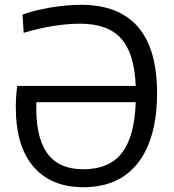

<svg xmlns="http://www.w3.org/2000/svg" viewBox="-20 -772 728 802"><path d="M46 -324Q46 -371 52 -413H547Q544 -482 529 -531Q514 -580 485.5 -611.5Q457 -643 414.5 -658Q372 -673 313 -673Q264 -673 205.5 -664Q147 -655 79 -635Q79 -636 78 -648Q77 -660 76.5 -673.5Q76 -687 75 -698.5Q74 -710 74 -711Q98 -720 128 -727.5Q158 -735 191 -740.5Q224 -746 256.5 -749Q289 -752 318 -752Q476 -752 556 -660Q636 -568 636 -384Q636 -195 557 -92.5Q478 10 328 10Q194 10 120 -75.5Q46 -161 46 -324ZM328 -65Q436 -65 489 -133Q542 -201 547 -345H132Q127 -207 174.5 -136Q222 -65 328 -65Z"/></svg>

Font: Encode Sans Normal
Style: Regular
Weight: 400
Designer: Pablo Impallari, Andres Torresi
Foundry: Pablo Impallari, Andres Torresi
Version: Version 1.000; ttfautohint (v1.00) -l 8 -r 50 -G 200 -x 14 -